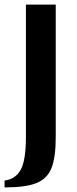

<svg xmlns="http://www.w3.org/2000/svg" viewBox="-39 -680 337 837"><path d="M-19 107Q29 101 51.5 59.5Q74 18 74 -83V-660H204V-83Q204 6 185.5 52.5Q167 99 120 118Q73 137 -19 137Z"/></svg>

Font: Philosopher
Style: Bold
Weight: 700
Designer: Jovanny Lemonad
Foundry: Jovanny Lemonad
Version: Version 2.000